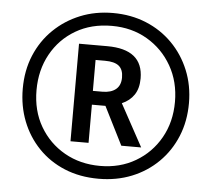

<svg xmlns="http://www.w3.org/2000/svg" viewBox="-52 -780 934 847"><g transform="rotate(5 415.0 -357.0)"><path d="M414 10Q331 10 263.5 -18Q196 -46 147.5 -96.5Q99 -147 73 -213.5Q47 -280 47 -357Q47 -438 75 -505Q103 -572 153.5 -621Q204 -670 270.5 -697Q337 -724 415 -724Q495 -724 562 -696.5Q629 -669 678.5 -619Q728 -569 755.5 -502Q783 -435 783 -357Q783 -277 755.5 -210Q728 -143 678 -93.5Q628 -44 561 -17Q494 10 414 10ZM416 -47Q504 -47 573 -87.5Q642 -128 681.5 -198Q721 -268 721 -357Q721 -446 681 -516Q641 -586 572 -626.5Q503 -667 415 -667Q324 -667 255 -626.5Q186 -586 147 -515.5Q108 -445 108 -356Q108 -265 148.5 -195.5Q189 -126 258.5 -86.5Q328 -47 416 -47ZM277 -144V-576H402Q561 -576 561 -447Q561 -403 542 -374.5Q523 -346 488 -331L590 -144H502L417 -313H357V-144ZM398 -374Q436 -374 457.5 -391.5Q479 -409 479 -444Q479 -479 459.5 -495Q440 -511 398 -511H356V-374Z"/></g></svg>

Font: Noto Sans Myanmar Condensed Medium
Style: Regular
Weight: 500
Width: 3
Designer: Monotype Design Team
Foundry: Monotype Imaging Inc.
Version: Version 2.107; ttfautohint (v1.8.4.7-5d5b)